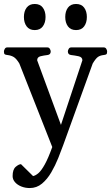

<svg xmlns="http://www.w3.org/2000/svg" viewBox="-29 -723 557 962"><path d="M120.1 219.2Q97.2 219.2 77.4 211.2Q57.6 203.1 45.9 189.5Q34.2 175.8 34.2 159.2Q34.2 126 49.8 112.8Q65.4 99.6 76.2 99.6L136.7 159.2Q149.4 156.7 163.8 144.3Q178.2 131.8 195.3 101.1Q212.4 70.3 232.9 13.7L67.9 -404.8Q53.2 -429.2 39.8 -437.3Q26.4 -445.3 8.3 -447.3Q-2 -448.2 -5.6 -451.4Q-9.3 -454.6 -9.3 -465.3Q-9.3 -470.7 -5.1 -478Q-1 -485.4 6.8 -485.4H208.5Q216.8 -485.4 220.9 -478Q225.1 -470.7 225.1 -465.3Q225.1 -449.2 209 -447.3Q190.9 -445.3 174.1 -441.2Q157.2 -437 157.2 -420.9L276.4 -97.2L383.8 -420.9Q383.8 -437 364.5 -441.2Q345.2 -445.3 327.1 -447.3Q311 -449.2 311 -465.3Q311 -470.7 315.2 -478Q319.3 -485.4 327.6 -485.4H491.2Q499.5 -485.4 503.7 -478Q507.8 -470.7 507.8 -465.3Q507.8 -454.6 504.2 -451.4Q500.5 -448.2 490.2 -447.3Q472.2 -445.3 461.2 -437.3Q450.2 -429.2 435.5 -404.8L287.6 4.4Q277.3 32.7 262.7 69.3Q248 106 228 140.4Q208 174.8 181.4 197Q154.8 219.2 120.1 219.2ZM352.1 -572.3Q325.2 -572.3 311.5 -590.8Q297.9 -609.4 297.9 -637.7Q297.9 -666.5 311.5 -684.8Q325.2 -703.1 352.1 -703.1Q378.9 -703.1 392.6 -684.8Q406.2 -666.5 406.2 -637.7Q406.2 -609.4 392.6 -590.8Q378.9 -572.3 352.1 -572.3ZM145 -572.3Q118.2 -572.3 104.5 -590.8Q90.8 -609.4 90.8 -637.7Q90.8 -666.5 104.5 -684.8Q118.2 -703.1 145 -703.1Q171.9 -703.1 185.5 -684.8Q199.2 -666.5 199.2 -637.7Q199.2 -609.4 185.5 -590.8Q171.9 -572.3 145 -572.3Z"/></svg>

Font: Gelasio
Style: Regular
Weight: 400
Designer: Eben Sorkin
Foundry: Eben Sorkin
Version: Version 1.008